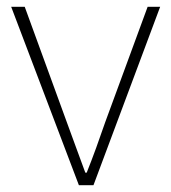

<svg xmlns="http://www.w3.org/2000/svg" viewBox="-20 -547 506 567"><path d="M213 0 13 -527H53L177 -187Q191 -149 205 -110.5Q219 -72 232 -37H236Q250 -72 264 -110.5Q278 -149 291 -187L416 -527H453L256 0Z"/></svg>

Font: Noto Sans TC Thin
Style: Regular
Weight: 100
Designer: Ryoko NISHIZUKA 西塚涼子 (kana, bopomofo & ideographs); Paul D. Hunt (Latin, Greek & Cyrillic); Sandoll Communications 산돌커뮤니
Foundry: Adobe
Version: Version 2.004-H2;hotconv 1.0.118;makeotfexe 2.5.65603